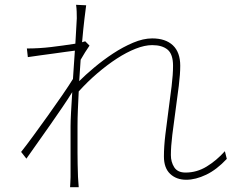

<svg xmlns="http://www.w3.org/2000/svg" viewBox="-20 -760 996 800"><path d="M925 -98Q883 -53 839 -32Q795 -11 756 -11Q715 -11 689 -35.5Q663 -60 663 -108Q663 -149 669 -199Q675 -249 682 -300.5Q689 -352 695 -400.5Q701 -449 701 -486Q701 -534 678.5 -553Q656 -572 614 -572Q583 -572 545 -557Q507 -542 467 -516Q427 -490 386 -455Q345 -420 308 -379Q306 -339 304.5 -302.5Q303 -266 303 -234Q303 -198 303 -172Q303 -146 303 -123Q303 -100 303.5 -76.5Q304 -53 305 -23Q306 -11 306.5 -1Q307 9 308 20H272Q272 15 273 2Q274 -11 274 -22V-234Q274 -254 276 -292Q278 -330 281 -376Q263 -347 239.5 -312.5Q216 -278 190.5 -241.5Q165 -205 139 -168.5Q113 -132 90 -99L68 -127Q88 -152 118 -193Q148 -234 179.5 -278Q211 -322 239.5 -363.5Q268 -405 284 -431Q286 -461 288 -491Q290 -521 292 -549Q277 -547 254 -544Q231 -541 204 -537Q177 -533 148.5 -529.5Q120 -526 96 -522L92 -558Q143 -558 193 -564Q243 -570 294 -578Q296 -620 298 -648Q300 -676 300 -684Q300 -697 299.5 -711.5Q299 -726 297 -740L339 -738Q337 -724 332 -682.5Q327 -641 322 -584Q327 -586 335 -588L353 -570Q344 -557 334.5 -542Q325 -527 316 -511Q314 -489 313 -466.5Q312 -444 310 -422Q336 -448 373 -479Q410 -510 451 -537Q492 -564 534.5 -582Q577 -600 614 -600Q670 -600 700.5 -571Q731 -542 731 -486Q731 -452 725 -402.5Q719 -353 711.5 -300.5Q704 -248 698 -198.5Q692 -149 692 -114Q692 -85 706 -63Q720 -41 753 -41Q800 -41 841 -66Q882 -91 917 -130Z"/></svg>

Font: Kinto Sans Thin
Style: Regular
Weight: 100
Designer: Authors: Ryoko NISHIZUKA  (kana & ideographs); Paul D. Hunt (Latin, Greek & Cyrillic); Wenlong ZHANG  (bopomofo); Sandol
Foundry: Adobe Systems Incorporated, ookami Inc.
Version: Version 0.001